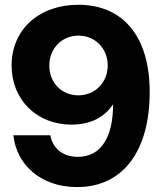

<svg xmlns="http://www.w3.org/2000/svg" viewBox="-20 -759 665 791"><path d="M297.4 11.7C490.2 11.7 596.7 -141.1 596.7 -379.9C596.7 -606.9 488.8 -739.3 302.7 -739.3C141.6 -739.3 27.8 -638.2 27.8 -488.8C27.8 -348.1 131.8 -245.6 274.4 -245.6C349.1 -245.6 408.2 -272.9 444.8 -328.1H445.8C445.8 -198.2 399.4 -112.8 300.3 -112.8C238.8 -112.8 197.3 -147.5 187.5 -201.7H35.2C47.9 -80.1 148.4 11.7 297.4 11.7ZM302.7 -366.2C234.4 -366.2 183.1 -418 183.1 -488.8C183.1 -559.6 234.9 -612.3 303.7 -612.3C371.6 -612.3 423.8 -559.6 423.8 -489.3C423.8 -418.9 371.1 -366.2 302.7 -366.2Z"/></svg>

Font: Raveo Display
Style: Bold
Weight: 700
Designer: Jakub Foglar, Rasmus Andersson (Inter)
Foundry: Jakubfoglar.com
Version: Version 1.100;Glyphs 3.2.3 (3260)